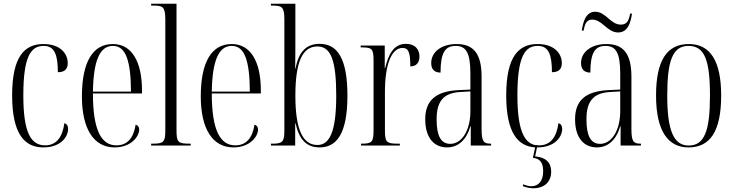

<svg xmlns="http://www.w3.org/2000/svg" viewBox="-20 -780 3930 1029"><path d="M212 10C307 10 345 -48 345 -89C345 -104 340 -115 325 -120C315 -46 283 -1 222 -1C145 -1 105 -70 105 -269C105 -479 146 -534 214 -534C272 -534 290 -488 290 -393C326 -393 343 -409 343 -442C343 -493 303 -544 213 -544C114 -544 45 -481 45 -269C45 -57 115 10 212 10Z M594 10C682 10 726 -48 726 -86C726 -99 719 -109 707 -112C696 -40 662 -1 604 -1C524 -1 478 -80 478 -279H741V-295C741 -450 686 -544 585 -544C479 -544 419 -451 419 -263C419 -90 482 10 594 10ZM682 -289H478C481 -456 515 -534 585 -534C655 -534 681 -453 682 -289Z M790 0H1002V-10H997C934 -10 926 -17 926 -83V-760H790V-750H803C851 -750 866 -745 866 -676V-83C866 -17 857 -10 795 -10H790Z M1231 10C1319 10 1363 -48 1363 -86C1363 -99 1356 -109 1344 -112C1333 -40 1299 -1 1241 -1C1161 -1 1115 -80 1115 -279H1378V-295C1378 -450 1323 -544 1222 -544C1116 -544 1056 -451 1056 -263C1056 -90 1119 10 1231 10ZM1319 -289H1115C1118 -456 1152 -534 1222 -534C1292 -534 1318 -453 1319 -289Z M1693 10C1782 10 1842 -60 1842 -267C1842 -464 1790 -545 1693 -545C1621 -545 1580 -501 1564 -413H1562C1563 -482 1563 -531 1563 -568V-760H1432V-750H1439C1491 -750 1504 -744 1504 -675V-80C1504 -20 1494 -10 1440 -10H1432V0H1562V-119H1564C1583 -34 1621 10 1693 10ZM1681 -3C1605 -3 1563 -81 1563 -267C1563 -453 1603 -531 1681 -531C1753 -531 1782 -457 1782 -268C1782 -70 1745 -3 1681 -3Z M1915 0H2123V-10H2112C2051 -10 2043 -18 2043 -83V-288C2043 -438 2080 -523 2137 -523C2170 -523 2179 -498 2179 -424C2211 -424 2228 -444 2228 -477C2228 -516 2204 -545 2156 -545C2090 -545 2062 -489 2044 -415H2042V-536H1913V-526H1916C1975 -526 1982 -519 1982 -453V-83C1982 -18 1974 -10 1916 -10H1915Z M2376 10C2435 10 2480 -30 2501 -103H2503V0H2612V-10H2610C2572 -10 2561 -21 2561 -90V-369C2561 -496 2515 -544 2427 -544C2345 -544 2291 -501 2291 -442C2291 -407 2310 -391 2341 -391C2341 -498 2366 -534 2422 -534C2478 -534 2501 -497 2501 -385V-300L2437 -297C2317 -291 2259 -243 2259 -141C2259 -40 2307 10 2376 10ZM2393 -9C2343 -9 2320 -52 2320 -140C2320 -232 2352 -282 2448 -287L2501 -290V-184C2501 -84 2457 -9 2393 -9Z M2860 10C2955 10 2993 -48 2993 -89C2993 -104 2988 -115 2973 -120C2963 -46 2931 -1 2870 -1C2866 -1 2863 -1 2860 -1V-3H2850V-2C2787 -14 2753 -88 2753 -269C2753 -479 2794 -534 2862 -534C2920 -534 2938 -488 2938 -393C2974 -393 2991 -409 2991 -442C2991 -493 2951 -544 2861 -544C2762 -544 2693 -481 2693 -269C2693 -66 2757 4 2848 10L2836 66C2873 70 2891 90 2891 137C2891 191 2866 218 2827 218C2814 218 2800 214 2783 208V218C2802 225 2820 229 2838 229C2898 229 2934 194 2934 140C2934 91 2905 63 2848 58L2858 10C2859 10 2859 10 2860 10Z M3293 -606C3344 -606 3360 -657 3367 -707H3357C3351 -674 3342 -648 3308 -648C3251 -648 3228 -717 3170 -717C3120 -717 3105 -664 3098 -616H3108C3114 -651 3123 -675 3154 -675C3208 -675 3234 -606 3293 -606ZM3179 10C3238 10 3283 -30 3304 -103H3306V0H3415V-10H3413C3375 -10 3364 -21 3364 -90V-369C3364 -496 3318 -544 3230 -544C3148 -544 3094 -501 3094 -442C3094 -407 3113 -391 3144 -391C3144 -498 3169 -534 3225 -534C3281 -534 3304 -497 3304 -385V-300L3240 -297C3120 -291 3062 -243 3062 -141C3062 -40 3110 10 3179 10ZM3196 -9C3146 -9 3123 -52 3123 -140C3123 -232 3155 -282 3251 -287L3304 -290V-184C3304 -84 3260 -9 3196 -9Z M3670 10C3785 10 3845 -75 3845 -268C3845 -451 3788 -544 3672 -544C3552 -544 3496 -453 3496 -268C3496 -78 3560 10 3670 10ZM3671 0C3591 0 3556 -79 3556 -268C3556 -458 3586 -534 3670 -534C3756 -534 3785 -458 3785 -268C3785 -80 3756 0 3671 0Z"/></svg>

Font: Noto Serif Display ExtraCondensed Light
Style: Regular
Weight: 300
Width: 2
Designer: Monotype Design Team
Foundry: Monotype Imaging Inc.
Version: Version 2.009